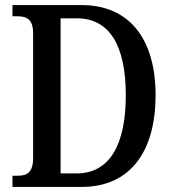

<svg xmlns="http://www.w3.org/2000/svg" viewBox="-20 -734 679 754"><path d="M29 0H301C493 0 591 -141 591 -360C591 -587 483 -714 301 -714H29V-670H48C84 -670 110 -659 110 -604V-113C110 -57 86 -44 51 -44H29ZM281 -53H218V-662H282C409 -662 474 -557 474 -360C474 -163 409 -53 281 -53Z"/></svg>

Font: Noto Serif Sinhala Condensed Medium
Style: Regular
Weight: 500
Width: 3
Designer: Jelle Bosma - Monotype Design Team
Foundry: Monotype Imaging Inc.
Version: Version 2.007